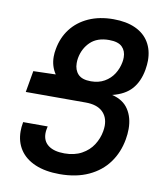

<svg xmlns="http://www.w3.org/2000/svg" viewBox="-83 -802 767 885"><g transform="rotate(10 300.0 -359.0)"><path d="M246.5 -528Q244.5 -517.5 244.5 -504Q244.5 -472 263 -452.2Q281.5 -432.5 323 -432.5Q359.5 -432.5 386.5 -448Q413.5 -463.5 429.8 -489Q446 -514.5 451.5 -545Q453.5 -555 453.5 -567Q453.5 -597.5 434.8 -616Q416 -634.5 373.5 -634.5Q318 -634.5 286.5 -604.2Q255 -574 246.5 -528ZM566 -572Q566 -553 562 -529Q552 -472 521 -437Q490 -402 431 -387.5Q483.5 -375 508.2 -337.2Q533 -299.5 533 -246Q533 -222 528.5 -197Q517.5 -134.5 483 -87Q448.5 -39.5 391 -12.8Q333.5 14 255.5 14Q188.5 14 141 -6.2Q93.5 -26.5 69 -63.5Q44.5 -100.5 44.5 -150Q44.5 -170 48 -188L48.5 -193H163.5L161 -180Q159 -170.5 159 -160Q159 -123.5 185.5 -103.8Q212 -84 260.5 -84Q307.5 -84 341.2 -102.5Q375 -121 394.2 -151Q413.5 -181 419.5 -215.5Q422 -230.5 422 -241.5Q422 -283.5 395.2 -307.8Q368.5 -332 317 -332H36.5L54 -432.5L158.5 -435.5Q135 -470.5 135 -514.5Q135 -533 138.5 -550.5Q148 -605 179.2 -646Q210.5 -687 261 -709.8Q311.5 -732.5 377 -732.5Q437.5 -732.5 480 -713Q522.5 -693.5 544.2 -657.2Q566 -621 566 -572Z"/></g></svg>

Font: JuliaMono SemiBoldItalic
Style: Regular
Weight: 600
Italic angle: -9°
Monospace: yes
Designer: cormullion
Foundry: corm
Version: Version 0.049; ttfautohint (v1.8.4)